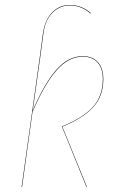

<svg xmlns="http://www.w3.org/2000/svg" viewBox="-20 -753 468 773"><path d="M396 -434.1Q396 -364.7 354 -320.1Q312 -275.4 231 -243.2L330.1 0H328.1L229 -244.1Q311.5 -276.9 352.8 -321Q394 -365.2 394 -434.1Q394 -476.6 373.3 -500.7Q352.5 -524.9 313 -524.9Q255.9 -524.9 207 -469Q158.2 -413.1 110.8 -301.8L68.8 0H66.9L139.2 -516.1L152.8 -618.2Q161.1 -674.3 190.4 -703.6Q219.7 -732.9 261.2 -732.9Q308.6 -732.9 346.2 -700.2L345.2 -698.2Q307.6 -731 261.2 -731Q220.7 -731 191.2 -701.7Q161.6 -672.4 154.8 -618.2L141.1 -516.1L111.8 -308.1Q158.7 -417.5 207 -472.2Q255.4 -526.9 313 -526.9Q353.5 -526.9 374.8 -502Q396 -477.1 396 -434.1Z"/></svg>

Font: Fira Sans Compressed Two
Style: Italic
Weight: 100
Width: 3
Italic angle: -8°
Designer: Carrois Corporate & Edenspiekermann AG
Foundry: Carrois Corporate GbR & Edenspiekermann AG
Version: Version 4.203;PS 004.203;hotconv 1.0.88;makeotf.lib2.5.64775